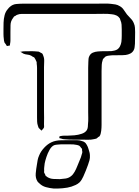

<svg xmlns="http://www.w3.org/2000/svg" viewBox="-43 -780 797 1104"><path d="M733 -529Q732 -519 731 -508.5Q730 -498 725 -490Q718 -478 706 -472Q694 -466 680 -464Q661 -462 640.5 -462.5Q620 -463 600 -462Q592 -461 582 -460Q572 -459 564 -455Q562 -454 559.5 -451Q557 -448 555 -446Q554 -445 552 -443.5Q550 -442 549 -440Q547 -436 547 -433Q545 -426 543.5 -420Q542 -414 542 -407Q541 -390 541 -372Q541 -354 541 -337V-95Q541 -79 541 -62Q541 -45 539 -28Q538 -21 536 -12Q534 -3 529 4L522 8Q520 10 517 12.5Q514 15 511 17L498 20Q481 24 462.5 23.5Q444 23 426 23Q404 23 378.5 23Q353 23 330 21Q319 21 306 16Q305 16 302 15.5Q299 15 298 14L299 4Q300 3 303 3Q306 3 307 2Q318 0 327.5 0Q337 0 347 0Q362 0 384.5 -2Q407 -4 427.5 -11Q448 -18 457 -33Q461 -41 462 -50Q463 -59 463 -67Q465 -84 464.5 -101.5Q464 -119 464 -136V-355Q464 -372 464 -389.5Q464 -407 465 -424Q465 -432 466 -441.5Q467 -451 471 -458Q478 -472 491.5 -477.5Q505 -483 519 -484Q539 -486 558.5 -485.5Q578 -485 597 -486Q605 -487 614 -489Q623 -491 630 -495Q641 -502 647 -514Q653 -526 655 -539Q657 -557 657 -575Q657 -593 657 -611Q657 -625 656 -638.5Q655 -652 649 -665Q648 -667 647.5 -670.5Q647 -674 645 -675Q638 -686 625.5 -691.5Q613 -697 600 -698Q578 -701 552.5 -700.5Q527 -700 504 -700H109Q96 -700 82 -700Q68 -700 56 -695Q53 -694 50.5 -692.5Q48 -691 46 -689Q40 -687 37 -684Q36 -683 34.5 -680Q33 -677 31 -675Q18 -658 17.5 -635.5Q17 -613 17 -593V-566Q17 -556 17 -547Q17 -538 15 -529Q15 -528 14.5 -524Q14 -520 13 -518Q12 -517 9 -517Q6 -517 5 -517Q4 -517 1 -516Q-2 -515 -4 -516Q-5 -517 -7 -521Q-9 -525 -10 -526L-17 -535Q-21 -547 -21 -556Q-23 -570 -23 -584.5Q-23 -599 -23 -613Q-23 -628 -22.5 -649.5Q-22 -671 -16.5 -692.5Q-11 -714 3 -729Q5 -731 7 -734Q9 -737 12 -739Q29 -755 51 -757Q73 -759 95 -759H519Q538 -759 556.5 -759.5Q575 -760 594 -758Q607 -757 620.5 -754.5Q634 -752 645 -745Q660 -737 668.5 -723.5Q677 -710 687 -697Q698 -684 709.5 -672.5Q721 -661 727 -645Q732 -634 733 -620.5Q734 -607 734 -595ZM97 -485Q115 -485 133 -485.5Q151 -486 169 -484Q172 -483 175 -483.5Q178 -484 180 -483L193 -476Q195 -475 197 -474Q199 -473 200 -472Q202 -470 203.5 -466Q205 -462 206 -459Q212 -445 211 -427Q210 -409 210 -393V-182Q210 -167 210 -145.5Q210 -124 210.5 -102Q211 -80 210 -65Q210 -61 210.5 -55Q211 -49 209 -45Q208 -43 205.5 -40Q203 -37 201 -35Q200 -35 198.5 -32Q197 -29 196 -29Q195 -29 194 -30.5Q193 -32 191 -33Q190 -35 187.5 -37Q185 -39 183 -41Q179 -44 178 -48Q177 -52 175 -57Q171 -68 170.5 -80.5Q170 -93 170 -105Q170 -114 170 -140Q170 -166 170 -200Q170 -234 170 -268Q170 -302 170 -328Q170 -354 170 -363Q170 -376 170 -388.5Q170 -401 168 -414Q168 -417 168 -420.5Q168 -424 166 -427Q165 -430 163.5 -432.5Q162 -435 161 -438L155 -448Q154 -450 150.5 -451.5Q147 -453 145 -454L136 -460Q126 -465 114.5 -466Q103 -467 93 -471Q89 -473 86 -475Q83 -477 80 -479Q79 -480 77 -480.5Q75 -481 75 -482Q75 -484 77.5 -483Q80 -482 81 -483Q84 -484 88 -484.5Q92 -485 97 -485ZM436 235Q432 244 426.5 253Q421 262 414 269Q404 278 392 283.5Q380 289 368 293Q346 300 317 302.5Q288 305 265 304Q243 302 221 296Q199 290 183 274Q181 272 178 269.5Q175 267 173 264Q160 244 162.5 217Q165 190 169 168Q171 154 173.5 140.5Q176 127 182 114Q191 91 211 69.5Q231 48 253 38Q276 27 309.5 26.5Q343 26 365 26Q381 26 398.5 26Q416 26 431 32Q434 33 437 34Q440 35 442 37Q446 39 450 44Q454 49 456 53Q463 65 466 77Q469 86 471.5 95.5Q474 105 474 114Q475 128 471.5 141.5Q468 155 463 168Q457 184 450.5 201Q444 218 436 235ZM307 50Q297 51 287 51.5Q277 52 268 55Q253 62 242 81.5Q231 101 224 122.5Q217 144 214 159Q213 169 211.5 180Q210 191 211 202Q211 204 210.5 207Q210 210 211 213Q212 216 216 222Q217 224 218 227Q219 230 220 232Q222 233 225 234.5Q228 236 229 238Q245 248 264.5 249Q284 250 301 250Q317 249 334 246.5Q351 244 364 234Q371 229 376.5 222Q382 215 386 208Q395 192 401.5 175Q408 158 415 142Q419 134 422 125Q425 116 427 108Q428 105 429 102Q430 99 430 97Q431 94 430 91Q429 88 429 86Q429 84 429 80.5Q429 77 428 75Q427 73 426 72.5Q425 72 424 71Q422 68 419 64Q416 60 413 58Q410 56 405.5 55Q401 54 397 53Q389 51 380 50.5Q371 50 363 50Z"/></svg>

Font: Rubik Vinyl
Style: Regular
Weight: 400
Designer: Hubert and Fischer, NaN
Foundry: Hubert and Fischer, NaN
Version: Version 2.200